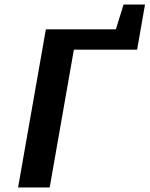

<svg xmlns="http://www.w3.org/2000/svg" viewBox="-20 -830 662 850"><path d="M60 0 183 -700H493L527 -810H622L587 -610H307L200 0Z"/></svg>

Font: Scada
Style: Bold Italic
Weight: 700
Italic angle: -10°
Version: Version 4.000